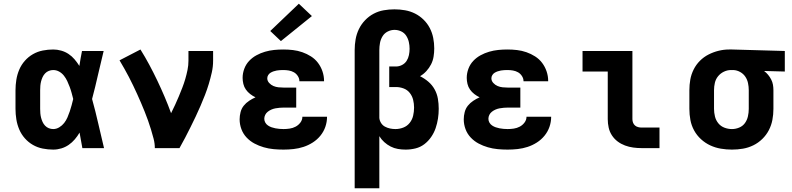

<svg xmlns="http://www.w3.org/2000/svg" viewBox="-20 -793 4240 1028"><path d="M265 8Q237 8 209 2.5Q181 -3 156.5 -17Q132 -31 113 -52.5Q94 -74 83 -100Q72 -126 67.5 -154Q63 -182 63 -210V-310Q63 -338 67.5 -366Q72 -394 83 -420Q94 -446 113 -467.5Q132 -489 156.5 -503Q181 -517 209 -522.5Q237 -528 265 -528Q286 -528 307.5 -522Q329 -516 347 -504Q365 -492 379 -475.5Q393 -459 405 -440Q408 -460 411.5 -480Q415 -500 419 -520H535Q519 -456 504.5 -391.5Q490 -327 473 -263Q491 -198 506 -132Q521 -66 537 0H421Q417 -21 413.5 -41.5Q410 -62 406 -83Q395 -64 380.5 -47Q366 -30 348 -17.5Q330 -5 308.5 1.5Q287 8 265 8ZM265 -102Q282 -102 297.5 -111.5Q313 -121 323.5 -134.5Q334 -148 341 -164Q348 -180 353.5 -196.5Q359 -213 363.5 -229.5Q368 -246 372 -263Q368 -279 363.5 -295.5Q359 -312 353 -328Q347 -344 340 -359Q333 -374 322.5 -387.5Q312 -401 297 -409.5Q282 -418 265 -418Q253 -418 241.5 -413.5Q230 -409 221.5 -400Q213 -391 208 -380Q203 -369 200 -357.5Q197 -346 196 -334Q195 -322 195 -310V-210Q195 -198 196 -186Q197 -174 200 -162.5Q203 -151 208 -140Q213 -129 221.5 -120Q230 -111 241.5 -106.5Q253 -102 265 -102Z M809 0Q809 -25 802.5 -50Q796 -75 788.5 -99.5Q781 -124 772.5 -148Q764 -172 754.5 -195.5Q745 -219 735 -242.5Q725 -266 714.5 -289Q704 -312 693 -335Q682 -358 670 -381Q658 -404 645.5 -426Q633 -448 620 -470L732 -528Q757 -488 779.5 -446Q802 -404 822.5 -361Q843 -318 861.5 -274.5Q880 -231 896 -187Q907 -209 917.5 -231.5Q928 -254 937.5 -277Q947 -300 956 -323Q965 -346 972 -370Q979 -394 984 -418.5Q989 -443 989 -468V-520H1121V-468Q1121 -436 1114 -405Q1107 -374 1098 -344Q1089 -314 1077.5 -284.5Q1066 -255 1053.5 -226Q1041 -197 1027.5 -168.5Q1014 -140 1000 -112Q986 -84 971.5 -56Q957 -28 941 0Z M1498 8Q1471 8 1444.5 5.5Q1418 3 1392 -4.5Q1366 -12 1342.5 -24.5Q1319 -37 1300.5 -56.5Q1282 -76 1272.5 -101.5Q1263 -127 1263 -154Q1263 -173 1268 -192.5Q1273 -212 1285 -227Q1297 -242 1313.5 -253Q1330 -264 1348 -272Q1333 -279 1319.5 -289.5Q1306 -300 1296.5 -313.5Q1287 -327 1283 -343.5Q1279 -360 1279 -376Q1279 -401 1288 -425Q1297 -449 1314 -467Q1331 -485 1353 -497Q1375 -509 1399 -516Q1423 -523 1447.5 -525.5Q1472 -528 1497 -528Q1523 -528 1548.5 -525Q1574 -522 1598.5 -513.5Q1623 -505 1645 -491Q1667 -477 1682.5 -456.5Q1698 -436 1706.5 -411Q1715 -386 1715 -360Q1715 -360 1715 -359.5Q1715 -359 1715 -358H1583Q1583 -358 1583 -358.5Q1583 -359 1583 -359Q1583 -373 1574.5 -386Q1566 -399 1553.5 -406Q1541 -413 1526.5 -415.5Q1512 -418 1497 -418Q1488 -418 1479.5 -417.5Q1471 -417 1462 -415.5Q1453 -414 1444.5 -411Q1436 -408 1428.5 -403.5Q1421 -399 1416 -391Q1411 -383 1411 -374Q1411 -360 1421 -349Q1431 -338 1444 -332.5Q1457 -327 1471.5 -325.5Q1486 -324 1500 -324H1566V-217H1500Q1489 -217 1477.5 -216Q1466 -215 1455 -213Q1444 -211 1433.5 -206.5Q1423 -202 1414 -195Q1405 -188 1400 -178Q1395 -168 1395 -157Q1395 -146 1400.5 -136.5Q1406 -127 1415 -121Q1424 -115 1434 -111.5Q1444 -108 1454.5 -106Q1465 -104 1476 -103Q1487 -102 1498 -102Q1514 -102 1531 -104.5Q1548 -107 1563 -115Q1578 -123 1588.5 -137Q1599 -151 1599 -168H1731Q1731 -168 1731 -168Q1731 -168 1731 -168Q1731 -140 1722 -114Q1713 -88 1695.5 -66.5Q1678 -45 1654.5 -30Q1631 -15 1605 -6.5Q1579 2 1552 5Q1525 8 1498 8ZM1484 -573 1427 -627 1580 -773 1650 -707Z M1879 215V-525Q1879 -554 1884 -582.5Q1889 -611 1901.5 -637Q1914 -663 1934.5 -684.5Q1955 -706 1980.5 -719.5Q2006 -733 2034.5 -738Q2063 -743 2092 -743Q2121 -743 2149 -738Q2177 -733 2202 -720.5Q2227 -708 2247.5 -688Q2268 -668 2281 -643Q2294 -618 2299.5 -590Q2305 -562 2305 -534Q2305 -512 2301.5 -490Q2298 -468 2288 -448.5Q2278 -429 2263 -412.5Q2248 -396 2229 -385Q2253 -373 2273.5 -355.5Q2294 -338 2307 -314.5Q2320 -291 2324.5 -264.5Q2329 -238 2329 -211Q2329 -184 2325 -158Q2321 -132 2312.5 -107Q2304 -82 2288.5 -59.5Q2273 -37 2252 -21Q2231 -5 2205 1.5Q2179 8 2152 8Q2131 8 2110.5 4.5Q2090 1 2071.5 -8.5Q2053 -18 2037.5 -32Q2022 -46 2011 -64V215ZM2097 -102Q2119 -102 2139.5 -110Q2160 -118 2173.5 -135Q2187 -152 2192 -173.5Q2197 -195 2197 -217Q2197 -238 2192 -258.5Q2187 -279 2174 -295.5Q2161 -312 2141 -319.5Q2121 -327 2100 -327H2064V-437H2100Q2117 -437 2132.5 -445Q2148 -453 2157 -467Q2166 -481 2169.5 -498Q2173 -515 2173 -532Q2173 -550 2169 -568Q2165 -586 2155 -601.5Q2145 -617 2128 -625Q2111 -633 2093 -633H2092Q2073 -633 2055.5 -624Q2038 -615 2028 -598.5Q2018 -582 2014.5 -563Q2011 -544 2011 -525V-166V-162Q2012 -148 2020 -135Q2028 -122 2041 -115Q2054 -108 2068.5 -105Q2083 -102 2097 -102Z M2698 8Q2671 8 2644.5 5.5Q2618 3 2592 -4.5Q2566 -12 2542.5 -24.5Q2519 -37 2500.5 -56.5Q2482 -76 2472.5 -101.5Q2463 -127 2463 -154Q2463 -173 2468 -192.5Q2473 -212 2485 -227Q2497 -242 2513.5 -253Q2530 -264 2548 -272Q2533 -279 2519.5 -289.5Q2506 -300 2496.5 -313.5Q2487 -327 2483 -343.5Q2479 -360 2479 -376Q2479 -401 2488 -425Q2497 -449 2514 -467Q2531 -485 2553 -497Q2575 -509 2599 -516Q2623 -523 2647.5 -525.5Q2672 -528 2697 -528Q2723 -528 2748.5 -525Q2774 -522 2798.5 -513.5Q2823 -505 2845 -491Q2867 -477 2882.5 -456.5Q2898 -436 2906.5 -411Q2915 -386 2915 -360Q2915 -360 2915 -359.5Q2915 -359 2915 -358H2783Q2783 -358 2783 -358.5Q2783 -359 2783 -359Q2783 -373 2774.5 -386Q2766 -399 2753.5 -406Q2741 -413 2726.5 -415.5Q2712 -418 2697 -418Q2688 -418 2679.5 -417.5Q2671 -417 2662 -415.5Q2653 -414 2644.5 -411Q2636 -408 2628.5 -403.5Q2621 -399 2616 -391Q2611 -383 2611 -374Q2611 -360 2621 -349Q2631 -338 2644 -332.5Q2657 -327 2671.5 -325.5Q2686 -324 2700 -324H2766V-217H2700Q2689 -217 2677.5 -216Q2666 -215 2655 -213Q2644 -211 2633.5 -206.5Q2623 -202 2614 -195Q2605 -188 2600 -178Q2595 -168 2595 -157Q2595 -146 2600.5 -136.5Q2606 -127 2615 -121Q2624 -115 2634 -111.5Q2644 -108 2654.5 -106Q2665 -104 2676 -103Q2687 -102 2698 -102Q2714 -102 2731 -104.5Q2748 -107 2763 -115Q2778 -123 2788.5 -137Q2799 -151 2799 -168H2931Q2931 -168 2931 -168Q2931 -168 2931 -168Q2931 -140 2922 -114Q2913 -88 2895.5 -66.5Q2878 -45 2854.5 -30Q2831 -15 2805 -6.5Q2779 2 2752 5Q2725 8 2698 8Z M3415 0Q3393 0 3370.5 -3Q3348 -6 3326.5 -14Q3305 -22 3287 -35.5Q3269 -49 3256.5 -68Q3244 -87 3239 -109.5Q3234 -132 3234 -155V-410H3099V-520H3366V-155Q3366 -145 3369.5 -136Q3373 -127 3380 -121Q3387 -115 3396.5 -112.5Q3406 -110 3415 -110H3511V0Z M3899 8Q3869 8 3839.5 3Q3810 -2 3783 -14.5Q3756 -27 3733.5 -47.5Q3711 -68 3696.5 -94.5Q3682 -121 3676.5 -150.5Q3671 -180 3671 -210V-310Q3671 -339 3676 -367Q3681 -395 3694 -421Q3707 -447 3727.5 -467.5Q3748 -488 3773.5 -501Q3799 -514 3827 -521Q3855 -528 3884 -528Q3888 -528 3892 -528Q3896 -528 3900 -528L4182 -520V-410L4071 -413Q4083 -404 4092.5 -392.5Q4102 -381 4109 -367.5Q4116 -354 4118.5 -339.5Q4121 -325 4121 -310V-210Q4121 -180 4115.5 -151Q4110 -122 4096.5 -96Q4083 -70 4061.5 -49Q4040 -28 4013.5 -15Q3987 -2 3958 3Q3929 8 3899 8ZM3899 -102Q3919 -102 3938 -110Q3957 -118 3968.5 -134Q3980 -150 3984.5 -170Q3989 -190 3989 -210V-310Q3989 -329 3985 -348Q3981 -367 3970.5 -382.5Q3960 -398 3943 -407.5Q3926 -417 3907 -418H3900Q3898 -418 3896.5 -418Q3895 -418 3894 -418Q3874 -418 3855.5 -409Q3837 -400 3824.5 -384.5Q3812 -369 3807.5 -349.5Q3803 -330 3803 -310V-210Q3803 -190 3808 -169.5Q3813 -149 3826 -133Q3839 -117 3858.5 -109.5Q3878 -102 3899 -102Z"/></svg>

Font: Iosevka SS04 XBd Ex
Style: Regular
Weight: 800
Width: 7
Monospace: yes
Designer: Belleve Invis
Foundry: Belleve Invis
Version: Version 19.0.0; ttfautohint (v1.8.4)